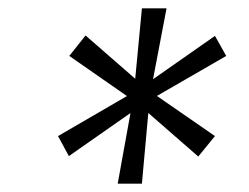

<svg xmlns="http://www.w3.org/2000/svg" viewBox="-20 -795 597 460"><path d="M312 -581 495 -709 522 -661 328 -549 145 -421 119 -469ZM307 -549 146 -661 185 -710 333 -581 495 -469 455 -420ZM300 -565 320 -775H379L339 -565L320 -355H262Z"/></svg>

Font: Pathway Extreme 8pt Thin 12pt
Style: Italic
Weight: 100
Italic angle: -8°
Version: Version 1.001;gftools[0.9.26]